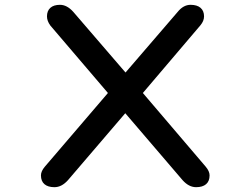

<svg xmlns="http://www.w3.org/2000/svg" viewBox="-20 -749 1040 797"><path d="M771 -729Q798 -729 812.5 -716.5Q827 -704 827 -681Q827 -662 812 -644L573 -363L834 -57Q850 -38 850 -21Q850 3 835.5 15.5Q821 28 794 28Q764 28 738 -1L500 -279L262 -1Q236 28 206 28Q179 28 164.5 15.5Q150 3 150 -21Q150 -38 166 -57L428 -363L189 -643Q175 -662 175 -681Q175 -704 189 -716.5Q203 -729 229 -729Q258 -729 284 -700L501 -448L717 -699Q741 -729 771 -729Z"/></svg>

Font: 寒蝉全圆体 Bold
Style: Regular
Weight: 700
Designer: Warren2060
      Designed by Motoya company      

      [Varela Round]
      Joe Prince(Latin component); Avraham Cornf
Foundry: ChillType
Version: Version 3.200